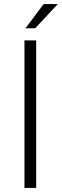

<svg xmlns="http://www.w3.org/2000/svg" viewBox="-20 -930 306 950"><path d="M106 -790H154L266 -910H196ZM101 0H159V-730H101Z"/></svg>

Font: Resamitz
Style: Regular
Weight: 500
Designer: gluk
Foundry: gluk
Version: Version 0.047